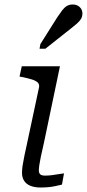

<svg xmlns="http://www.w3.org/2000/svg" viewBox="-20 -832 387 855"><path d="M160 3Q136 3 117 -4Q98 -11 88 -26Q78 -41 78 -62Q78 -77 80.5 -94Q83 -111 88.5 -137.5Q94 -164 103 -205L154 -444Q156 -457 147.5 -465Q139 -473 121 -478.5Q103 -484 78 -489L67 -491L77 -537H247L175 -193Q167 -159 162 -135Q157 -111 155 -96.5Q153 -82 153 -73Q153 -61 159.5 -55.5Q166 -50 180 -50Q196 -50 211.5 -52Q227 -54 241 -56.5Q255 -59 265 -60L256 -10Q243 -7 227.5 -3.5Q212 0 195 1.5Q178 3 160 3ZM235 -755Q247 -773 257 -786Q267 -799 278 -805.5Q289 -812 304 -812Q323 -812 335 -800.5Q347 -789 347 -772Q347 -758 340.5 -747.5Q334 -737 322.5 -727Q311 -717 297 -706L182 -615H156L160 -636Z"/></svg>

Font: Roboto Serif Light
Style: Italic
Weight: 300
Italic angle: -10°
Version: Version 1.007